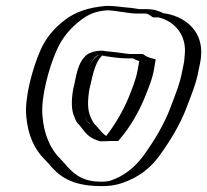

<svg xmlns="http://www.w3.org/2000/svg" viewBox="-20 -566 702 651"><path d="M472 -356 467 -330C461 -293 449 -268 437 -237C417 -187 388 -140 357 -103H356C355 -102 355 -102 354 -102H334C310 -111 298 -133 281 -149C274 -155 271 -164 267 -174C257 -195 257 -228 263 -263C274 -301 280 -360 309 -377C309 -378 310 -378 311 -378C314 -379 316 -379 319 -379H320C326 -378 334 -377 344 -376C368 -374 394 -368 418 -368H444C453 -363 461 -359 472 -356ZM342 -546C292 -542 257 -530 223 -504C187 -477 157 -441 137 -395C112 -337 83 -236 89 -171C94 -108 116 -56 153 -20L166 -6C200 35 239 65 320 65C341 66 360 63 376 58C428 41 468 8 500 -36C534 -84 572 -142 594 -203C608 -241 625 -280 633 -326L638 -350C655 -427 622 -481 572 -507C558 -514 541 -522 520 -522C508 -531 493 -535 477 -535H447C446 -535 445 -535 442 -536C426 -539 406 -541 389 -542C374 -544 364 -546 342 -546ZM249 -264C243 -227 241 -192 253 -166C257 -156 261 -146 270 -137C285 -121 299 -98 329 -87H331L355 -88H363C398 -129 429 -179 451 -234C463 -265 475 -291 482 -330L489 -368L478 -371C467 -374 459 -377 450 -383H421C399 -383 374 -389 348 -391C338 -392 330 -393 324 -394H321C312 -394 306 -390 300 -387C261 -359 258 -297 249 -264ZM513 -507C502 -515 490 -520 475 -520H445C427 -520 406 -526 385 -527C368 -529 362 -531 340 -531C293 -528 262 -516 231 -493C197 -468 170 -434 151 -391C126 -335 98 -236 104 -175C108 -114 129 -65 164 -31L178 -17C211 23 244 50 322 50C342 51 359 49 373 44C421 28 458 -2 488 -43C521 -90 558 -147 580 -206C595 -245 610 -282 618 -326L623 -350C639 -421 611 -468 564 -493C550 -500 534 -507 517 -507ZM300 -387C305 -390 312 -394 321 -394H324C330 -393 338 -392 348 -391C374 -389 399 -383 421 -383H450C459 -377 467 -374 478 -371L489 -368L482 -330C475 -291 463 -265 451 -234C429 -179 398 -129 363 -88H355L331 -87H329C299 -98 285 -121 270 -137C261 -146 257 -156 253 -166C241 -192 243 -227 249 -264C258 -297 261 -359 300 -387ZM513 -507H517C534 -507 550 -500 564 -493C611 -468 639 -421 623 -350L618 -326C610 -282 595 -245 580 -206C558 -147 521 -90 488 -43C458 -2 421 28 373 44C359 49 342 51 322 50C244 50 211 23 178 -17L164 -31C129 -65 108 -114 104 -175C98 -236 126 -335 151 -391C170 -434 197 -468 231 -493C262 -516 293 -528 340 -531C362 -531 368 -529 385 -527C406 -526 427 -520 445 -520H475C490 -520 502 -515 513 -507ZM263 -263C257 -227 257 -196 267 -174C272 -163 274 -156 282 -149C299 -131 309 -112 334 -102H357C388 -140 417 -187 437 -237C449 -269 461 -293 467 -330L472 -356C461 -359 453 -363 444 -368H418C394 -368 368 -374 344 -376C333 -377 327 -377 319 -379C317 -379 315 -378 313 -378C279 -360 274 -304 263 -263ZM520 -522C541 -522 558 -514 572 -507C622 -481 655 -427 638 -350L633 -326C625 -280 608 -241 594 -203C572 -142 534 -84 500 -36C468 8 428 41 376 58C360 63 341 66 320 65C239 65 200 35 166 -6L153 -20C116 -56 94 -108 89 -171C83 -236 112 -337 137 -395C157 -441 187 -477 223 -504C257 -530 293 -542 342 -546H343C366 -546 372 -544 389 -542C406 -541 426 -538 441 -536C441 -536 444 -535 447 -535H477C494 -535 508 -529 520 -522ZM278 -383C240 -356 238 -299 228 -263C222 -227 221 -194 232 -170C236 -160 239 -151 249 -142C263 -127 272 -103 310 -90L319 -87H331L358 -88H381L390 -99C422 -137 450 -185 471 -236C483 -267 495 -292 502 -330L508 -365L492 -369C486 -371 481 -372 473 -377L464 -383H421C410 -383 386 -388 353 -391C340 -392 338 -392 330 -394H321C302 -394 291 -389 278 -383ZM445 -520H475C475 -520 480 -520 490 -513L499 -507H517C518 -507 532 -504 545 -497C581 -479 614 -439 606 -376C605 -368 605 -359 603 -350L598 -326C590 -281 573 -242 559 -204C537 -144 501 -86 467 -39C436 4 397 32 356 46C347 49 337 50 323 50H322C266 50 233 30 199 -12L185 -27C150 -61 129 -111 124 -173C118 -236 146 -336 171 -393C190 -438 220 -472 253 -497C283 -520 307 -528 342 -531C372 -531 415 -520 445 -520ZM418 -368H431C438 -364 445 -361 452 -359L447 -330C440 -292 428 -266 416 -235C396 -187 369 -142 340 -105C325 -115 316 -130 302 -144C295 -151 292 -159 287 -170C276 -193 277 -227 283 -263C292 -296 299 -353 326 -377C354 -374 375 -368 418 -368ZM534 -521C523 -527 505 -535 477 -535H453C436 -538 413 -541 395 -542C384 -543 369 -546 343 -546H340C279 -541 235 -525 201 -499C165 -472 135 -438 116 -393C91 -336 63 -236 69 -173C74 -111 95 -61 132 -25L145 -11C177 28 218 64 319 65C347 66 372 62 393 55C452 35 491 3 522 -40C556 -87 592 -145 614 -205C628 -243 645 -281 653 -326L658 -350C674 -424 645 -476 591 -504C578 -510 561 -518 534 -521Z"/></svg>

Font: Blanket
Style: Black
Weight: 900
Foundry: Cannot Into Space Fonts
Version: Version 0.9